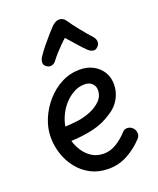

<svg xmlns="http://www.w3.org/2000/svg" viewBox="-152 -922 834 1014"><g transform="rotate(-20 265.5 -415.5)"><path d="M282 0Q227 0 184 -22Q141 -44 111 -81.5Q81 -119 65.5 -165.5Q50 -212 50 -260Q50 -311 70.5 -361Q91 -411 127.5 -453Q164 -495 212 -520Q260 -545 315 -545Q358 -545 390.5 -527.5Q423 -510 441.5 -480Q460 -450 460 -410Q460 -368 439 -330.5Q418 -293 380 -270Q329 -235 268.5 -221.5Q208 -208 146 -206Q154 -177 172 -149Q190 -121 218.5 -102.5Q247 -84 286 -84Q323 -84 357.5 -105.5Q392 -127 417 -155Q423 -163 430.5 -166Q438 -169 445 -169Q457 -169 467 -163Q477 -157 483 -147Q489 -137 489 -125Q490 -117 487 -109.5Q484 -102 477 -95Q440 -55 390.5 -27.5Q341 0 282 0ZM142 -288Q182 -290 216 -294.5Q250 -299 287 -314Q320 -327 345 -351.5Q370 -376 370 -411Q370 -425 363.5 -436.5Q357 -448 344.5 -455.5Q332 -463 312 -463Q280 -463 251 -447Q222 -431 199 -405.5Q176 -380 161.5 -349Q147 -318 142 -288ZM209 -632Q199 -618 182.5 -615.5Q166 -613 151 -627Q141 -637 143 -651.5Q145 -666 154 -679Q169 -702 190 -727.5Q211 -753 231 -776Q251 -799 263 -811Q274 -821 284 -826Q294 -831 304 -831Q315 -831 324.5 -825.5Q334 -820 341 -809Q357 -785 386.5 -748Q416 -711 443 -681Q454 -669 455.5 -654Q457 -639 446 -627Q433 -612 417.5 -615Q402 -618 390 -630Q370 -649 345.5 -677.5Q321 -706 300 -729Q287 -718 270 -701Q253 -684 237 -666Q221 -648 209 -632Z"/></g></svg>

Font: Playpen Sans Deva
Style: Regular
Weight: 400
Designer: Pooja Saxena, Gunjan Panchal, Laura Meseguer, Veronika Burian, José Scaglione
Foundry: TypeTogether
Version: Version 2.000